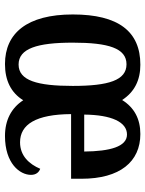

<svg xmlns="http://www.w3.org/2000/svg" viewBox="76 -664 597 790"><g transform="rotate(90 375.0 -268.5)"><path d="M243 10C311 10 361 -15 392 -65C424 -16 474 10 539 10C652 10 699 -51 699 -97C699 -118 688 -130 674 -135C655 -90 621 -52 565 -52C491 -52 450 -118 449 -262H715V-305C715 -463 645 -547 531 -547C469 -547 422 -522 391 -472C358 -523 309 -547 246 -547C109 -547 39 -457 39 -269C39 -81 116 10 243 10ZM603 -316H451C452 -429 482 -492 533 -492C583 -492 602 -422 603 -316ZM245 -46C179 -46 155 -123 155 -269C155 -416 178 -490 244 -490C310 -490 333 -416 333 -269C333 -123 311 -46 245 -46Z"/></g></svg>

Font: Noto Serif Armenian ExtraCondensed SemiBold
Style: Regular
Weight: 600
Width: 2
Designer: Monotype Design Team
Foundry: Monotype Imaging Inc.
Version: Version 2.008